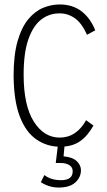

<svg xmlns="http://www.w3.org/2000/svg" viewBox="-20 -648 478 861"><path d="M250 10Q191 10 143.5 -22.5Q96 -55 69 -125Q42 -195 41 -308Q41 -402 59 -464Q77 -526 107 -562Q137 -598 173.5 -613Q210 -628 247 -628Q306 -628 346 -597Q386 -566 407 -512L370 -492Q346 -546 314 -567.5Q282 -589 245 -588Q201 -588 165 -560.5Q129 -533 107.5 -472.5Q86 -412 86 -313Q86 -175 131.5 -103Q177 -31 248 -31Q286 -31 316 -51.5Q346 -72 366 -109L399 -85Q373 -38 338 -14Q303 10 250 10ZM243 193Q200 193 163 169L179 137Q208 160 254 160Q306 160 306 120Q306 102 291 92.5Q276 83 253 83H230L240 0H270L265 53Q306 57 324.5 75Q343 93 343 115Q343 147 318 170Q293 193 243 193Z"/></svg>

Font: Inconsolata SemiCondensed Light
Style: Regular
Weight: 300
Width: 4
Monospace: yes
Designer: Raph Levien, Cyreal, Brenton Simpson
Foundry: Raph Levien, Cyreal, Google
Version: Version 3.100; ttfautohint (v1.8.4.7-5d5b)